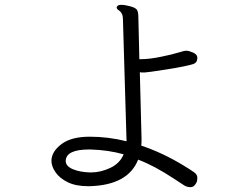

<svg xmlns="http://www.w3.org/2000/svg" viewBox="-20 -759 1040 795"><path d="M348 -140Q254 -140 252 -93Q252 -71 281.5 -58.5Q311 -46 354 -45H357Q396 -45 436 -63.5Q476 -82 492 -120Q428 -138 355 -140ZM463 -729Q466 -739 481.5 -739Q497 -739 519 -733Q541 -727 547 -718.5Q553 -710 553 -683L557 -514H566Q598 -514 647 -524Q696 -534 719 -541.5Q742 -549 752 -549Q762 -549 779 -541.5Q796 -534 797 -522V-518Q797 -500 781 -494Q749 -484 669.5 -471.5Q590 -459 580 -459H566Q562 -459 559 -460L566 -188Q566 -180 566 -172Q566 -164 565 -156Q652 -127 738 -75Q771 -55 784 -45.5Q797 -36 797 -24Q797 -12 795 -6Q785 16 769.5 16Q754 16 742.5 8.5Q731 1 702 -18Q619 -73 552 -98Q510 8 350 12H345Q294 12 260.5 -4.5Q227 -21 210 -45.5Q193 -70 193 -93V-96Q195 -133 235.5 -163Q276 -193 352 -193Q428 -193 504 -174L489 -680Q489 -705 472 -716Q463 -722 463 -729Z"/></svg>

Font: ToneOZ-Pinyin-WenKai-Regular
Style: Regular
Weight: 400
Designer: Fontworks Inc.
Foundry: ToneOZ
Version: Version 0.240331